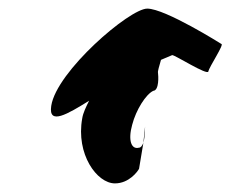

<svg xmlns="http://www.w3.org/2000/svg" viewBox="-20 -720 535 446"><path d="M99 -474C92 -428 137 -455 187 -486C180 -472 173 -458 171 -445C156 -362 205 -294 247 -294C280 -294 300 -322 303 -328L313 -388C310 -381 307 -377 303 -377C285 -372 277 -394 287 -430C296 -465 319 -501 336 -509C350 -510 348 -544 347 -551C346 -554 350 -567 354 -581L380 -592C387 -592 462 -544 464 -554C466 -565 502 -618 494 -618C494 -618 364 -700 322 -700C281 -700 111 -554 99 -474ZM317 -426 313 -388C317 -402 317 -426 317 -426Z"/></svg>

Font: Ampere
Style: UltCndIta
Weight: 400
Version: Version 1